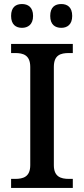

<svg xmlns="http://www.w3.org/2000/svg" viewBox="-20 -932 416 952"><path d="M284 -794C313 -794 338 -810 338 -853C338 -897 313 -912 284 -912C253 -912 229 -897 229 -853C229 -810 253 -794 284 -794ZM89 -794C118 -794 144 -810 144 -853C144 -897 118 -912 89 -912C59 -912 35 -897 35 -853C35 -810 59 -794 89 -794ZM35 0H341V-45H322C281 -45 247 -56 247 -113V-600C247 -659 280 -669 322 -669H341V-714H35V-669H55C95 -669 130 -659 130 -600V-113C130 -55 95 -45 55 -45H35Z"/></svg>

Font: Noto Serif Devanagari Medium
Style: Regular
Weight: 500
Designer: Universal Thirst, Indian Type Foundry and the Monotype Design Team
Foundry: Monotype Imaging Inc.
Version: Version 2.004